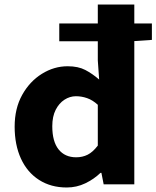

<svg xmlns="http://www.w3.org/2000/svg" viewBox="-20 -818 694 852"><path d="M276 14Q206 14 153.5 -19.5Q101 -53 73 -114Q45 -175 45 -256Q45 -337 78.5 -397Q112 -457 166 -490.5Q220 -524 280 -524Q327 -524 358.5 -507.5Q390 -491 420 -465L414 -550V-798H576V0H440L430 -51H426Q397 -23 358.5 -4.5Q320 14 276 14ZM318 -120Q346 -120 369 -131.5Q392 -143 414 -172V-353Q391 -374 366.5 -382.5Q342 -391 317 -391Q290 -391 266 -375.5Q242 -360 227 -330.5Q212 -301 212 -258Q212 -190 240 -155Q268 -120 318 -120ZM243 -635V-714H654V-641L567 -635Z"/></svg>

Font: Noto Sans KR ExtraBold
Style: Regular
Weight: 800
Designer: Ryoko NISHIZUKA  (kana, bopomofo & ideographs); Paul D. Hunt (Latin, Greek & Cyrillic); Sandoll Communications , Soo-you
Foundry: Adobe
Version: Version 2.004-H2;hotconv 1.0.118;makeotfexe 2.5.65603